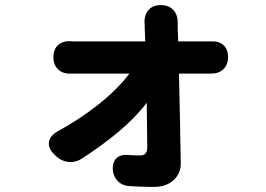

<svg xmlns="http://www.w3.org/2000/svg" viewBox="-20 -645 1040 751"><path d="M188 -45Q167 -69 172 -92Q177 -115 205 -131Q293 -179 366.5 -237.5Q440 -296 486 -357H288Q278 -357 268.5 -357Q259 -357 256 -357Q226 -356 207.5 -373.5Q189 -391 189 -421Q189 -452 207 -468.5Q225 -485 256 -484Q261 -483 269 -483Q277 -483 284 -483H548L546 -537Q546 -550 546 -552Q546 -554 546 -553Q546 -552 545 -554Q544 -586 560.5 -605.5Q577 -625 609 -625Q641 -625 658.5 -605.5Q676 -586 675 -554Q675 -552 675 -553.5Q675 -555 675 -553Q675 -551 675 -537L677 -483H786Q788 -483 794.5 -483Q801 -483 805 -483Q836 -485 854 -468.5Q872 -452 872 -422Q872 -392 854 -374.5Q836 -357 805 -357Q804 -357 801 -357Q798 -357 793 -357H680Q682 -270 684 -178Q686 -86 687 -8Q688 33 659 59.5Q630 86 583 86Q546 86 528.5 85Q511 84 488 83Q460 82 441.5 64Q423 46 421 17Q420 -11 435.5 -26Q451 -41 479 -39Q493 -38 501.5 -37.5Q510 -37 529 -37Q556 -37 556 -68L554 -243Q509 -184 443 -129Q377 -74 299 -24Q272 -7 242 -12.5Q212 -18 191 -43Z"/></svg>

Font: Chiron GoRound TC EB
Style: Regular
Weight: 700
Designer: Ryoko NISHIZUKA 西塚涼子 (kana, bopomofo & ideographs); Paul D. Hunt (Latin, Greek & Cyrillic); Sandoll Communications 산돌커뮤니
Foundry: Adobe
Version: Version 1.000;hotconv 1.1.1;makeotfexe 2.6.0